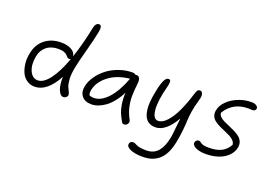

<svg xmlns="http://www.w3.org/2000/svg" viewBox="-132 -1142 2530 1785"><g transform="rotate(20 1133.5 -249.0)"><path d="M215.8 -7.8Q172.4 -7.8 138.4 -30.5Q104.5 -53.2 86.4 -91.8Q68.4 -130.4 62.5 -180.7Q56.6 -231 68.8 -286.1Q86.4 -377.4 151.6 -428.2Q216.8 -479 311 -479Q374 -479 414.3 -455.1Q454.6 -431.2 456.1 -394Q504.4 -536.1 538.1 -706.1Q549.3 -758.8 583 -758.8Q617.2 -758.8 602.1 -686Q586.4 -606.9 554.7 -490.2Q522.9 -373.5 509.8 -308.1Q495.1 -235.4 498.3 -186.3Q501.5 -137.2 512.2 -113.8Q522.9 -90.3 532.2 -71Q541.5 -51.8 539.1 -38.1Q537.6 -27.3 525.9 -18.1Q514.2 -8.8 500 -8.8Q468.3 -8.8 449 -57.9Q429.7 -106.9 433.1 -184.1Q336.4 -7.8 215.8 -7.8ZM132.8 -278.8Q115.7 -191.9 142.6 -132.6Q169.4 -73.2 223.1 -73.2Q278.8 -73.2 336.7 -148.7Q394.5 -224.1 445.8 -365.2Q438.5 -359.9 431.2 -359.9Q419.4 -359.9 409.9 -368.4Q400.4 -377 392.6 -387Q384.8 -397 362.8 -405.5Q340.8 -414.1 307.1 -414.1Q235.8 -414.1 190.4 -377.9Q145 -341.8 132.8 -278.8Z M767.6 -34.2Q702.6 -34.2 672.1 -72.8Q641.6 -111.3 653.3 -169.9Q663.6 -222.2 697.8 -271.7Q731.9 -321.3 781.2 -359.4Q830.6 -397.5 895.5 -420.7Q960.4 -443.8 1027.3 -443.8Q1050.3 -443.8 1060.5 -432.1Q1066.4 -434.1 1072.3 -434.1Q1091.8 -434.1 1101.3 -416Q1110.8 -397.9 1107.4 -368.2Q1098.1 -287.6 1097.9 -234.6Q1097.7 -181.6 1110.4 -127.9Q1123 -74.2 1152.3 -21Q1163.6 -2.4 1151.6 17.3Q1139.6 37.1 1117.2 37.1Q1106 37.1 1100.6 32.5Q1095.2 27.8 1089.4 16.1Q1067.4 -23.9 1055.7 -51.5Q1043.9 -79.1 1035.2 -130.6Q1026.4 -182.1 1030.3 -245.1Q1002.4 -189.9 968.5 -148.2Q934.6 -106.4 900.1 -82.3Q865.7 -58.1 832.5 -46.1Q799.3 -34.2 767.6 -34.2ZM721.2 -159.2Q715.3 -129.9 723.1 -108.9Q736.8 -98.1 770.5 -98.1Q839.4 -98.1 907 -171.4Q974.6 -244.6 1025.4 -380.9Q898.9 -367.7 818.4 -304.9Q737.8 -242.2 721.2 -159.2Z M1383.3 261.2Q1305.7 261.2 1260 241.2Q1214.4 221.2 1221.2 190.9Q1226.1 164.1 1256.3 164.1Q1265.6 164.1 1276.4 168.7Q1287.1 173.3 1297.6 179Q1308.1 184.6 1333.3 189.2Q1358.4 193.8 1393.1 193.8Q1431.6 193.8 1461.4 180.4Q1491.2 167 1511.7 141.4Q1532.2 115.7 1545.9 82.5Q1559.6 49.3 1568.4 4.9Q1574.2 -23.9 1579.8 -86.9Q1585.4 -149.9 1591.3 -193.8Q1501.5 -37.1 1399.4 -37.1Q1344.2 -37.1 1313 -69.6Q1281.7 -102.1 1274.2 -171.1Q1266.6 -240.2 1289.1 -348.1Q1297.9 -394.5 1307.6 -426.3Q1317.4 -458 1326.9 -473.9Q1336.4 -489.7 1345.2 -495.8Q1354 -502 1364.3 -502Q1375 -502 1379.9 -496.1Q1384.8 -490.2 1384.3 -473.1Q1383.8 -456.1 1376 -425.8Q1337.4 -281.7 1344.7 -191.9Q1352.1 -102.1 1403.3 -102.1Q1445.8 -102.1 1489 -149.4Q1532.2 -196.8 1568.4 -274.7Q1604.5 -352.5 1636.2 -457Q1645.5 -484.4 1652.8 -492.7Q1660.2 -501 1675.3 -501Q1687 -501 1694.6 -492.9Q1702.1 -484.9 1704.3 -463.6Q1706.5 -442.4 1694.3 -404.8Q1676.8 -346.7 1668.2 -292.5Q1659.7 -238.3 1658.4 -199.7Q1657.2 -161.1 1651.1 -100.1Q1645 -39.1 1632.3 23.9Q1619.1 90.3 1595.2 137.5Q1571.3 184.6 1538.1 211.2Q1504.9 237.8 1467.3 249.5Q1429.7 261.2 1383.3 261.2Z M1924.3 36.1Q1877.4 36.1 1844.5 25.1Q1811.5 14.2 1799.3 -0.5Q1787.1 -15.1 1790 -29.8Q1792.5 -42.5 1801.8 -50.8Q1811 -59.1 1824.2 -59.1Q1832 -59.1 1837.2 -55.9Q1842.3 -52.7 1847.7 -48.3Q1853 -43.9 1861.3 -39.6Q1869.6 -35.2 1887.9 -32Q1906.2 -28.8 1933.1 -28.8Q2006.3 -28.8 2054 -52.2Q2101.6 -75.7 2131.3 -128.9Q2129.9 -151.4 2113.3 -169.4Q2096.7 -187.5 2071.8 -200.2Q2046.9 -212.9 2017.6 -224.9Q1988.3 -236.8 1960.7 -250.5Q1933.1 -264.2 1911.6 -280.8Q1890.1 -297.4 1880.1 -322.5Q1870.1 -347.7 1876.5 -379.9Q1885.7 -429.7 1930.4 -472.9Q1975.1 -516.1 2038.8 -540.3Q2102.5 -564.5 2166 -563Q2196.8 -562.5 2213.1 -549.3Q2229.5 -536.1 2227.1 -521Q2222.2 -496.1 2191.4 -496.1Q2189.9 -496.1 2177.7 -497.1Q2165.5 -498 2154.3 -498Q2002.9 -498 1928.2 -374Q1928.2 -353.5 1944.3 -336.7Q1960.4 -319.8 1985.6 -307.6Q2010.7 -295.4 2040.5 -283.2Q2070.3 -271 2098.9 -256.6Q2127.4 -242.2 2149.9 -224.6Q2172.4 -207 2182.9 -180.9Q2193.4 -154.8 2187 -122.1Q2176.8 -72.8 2138.7 -36.4Q2100.6 0 2045.2 18.1Q1989.7 36.1 1924.3 36.1Z"/></g></svg>

Font: Shantell Sans Irregular
Style: Italic
Weight: 300
Italic angle: -11.31°
Designer: Stephen Nixon, Anya Danilova, Shantell Martin
Foundry: Arrow Type
Version: Version 1.006;[9816181b4]